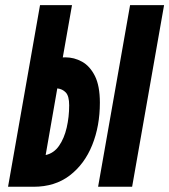

<svg xmlns="http://www.w3.org/2000/svg" viewBox="-20 -713 646 733"><path d="M10.7 0 132.8 -693.4H254.9L219.7 -493.7Q225.1 -494.1 229.5 -494.1Q263.2 -494.1 293.2 -477.5Q323.2 -460.9 342.3 -423.1Q361.3 -385.3 361.3 -320.8Q361.3 -231.9 332 -159.2Q302.7 -86.4 246.3 -43.2Q189.9 0 108.4 0ZM354.5 0 476.6 -693.4H606.4L484.4 0ZM154.3 -121.1Q185.5 -127.9 205.3 -156.2Q225.1 -184.6 234.6 -225.6Q244.1 -266.6 244.1 -311Q244.1 -346.2 231.2 -359.9Q218.3 -373.5 198.7 -375.5Z"/></svg>

Font: Cascadia Code PL
Style: Bold Italic
Weight: 700
Italic angle: -10°
Monospace: yes
Designer: Aaron Bell
Foundry: Saja Typeworks
Version: Version 2404.023; ttfautohint (v1.8.4)